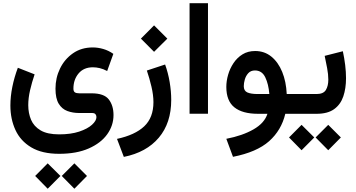

<svg xmlns="http://www.w3.org/2000/svg" viewBox="-20 -700 2192 1181"><path d="M437.5 304.7 515.1 382.3 437.5 460.9 359.9 382.3ZM273.4 304.7 351.6 382.3 273.4 460.9 196.3 382.3ZM343.8 246.1Q238.8 246.1 172.4 206.5Q106 167 75 99.6Q43.9 32.2 43.9 -50.8Q43.9 -106.4 55.9 -165.8Q67.9 -225.1 89.8 -283.2L192.9 -242.7Q176.3 -193.8 165 -145.3Q153.8 -96.7 153.8 -53.2Q153.8 -3.9 171.1 36.9Q188.5 77.6 230 102.1Q271.5 126.5 343.8 126.5Q416 126.5 467.3 109.4Q518.6 92.3 545.9 67.4Q573.2 42.5 573.2 20Q573.2 10.3 567.4 2.7Q561.5 -4.9 545.9 -4.9H466.8Q427.7 -4.9 394.5 -17.1Q361.3 -29.3 341.3 -61.8Q321.3 -94.2 321.3 -154.8Q321.3 -221.2 349.4 -278.8Q377.4 -336.4 429 -372.3Q480.5 -408.2 550.8 -408.2Q582.5 -408.2 615.2 -398.7Q647.9 -389.2 677.2 -368.7L639.2 -263.2Q615.2 -275.9 593.3 -281Q571.3 -286.1 551.3 -286.1Q495.1 -286.1 463.4 -248.3Q431.6 -210.4 431.6 -154.8Q431.6 -138.2 440.4 -132.1Q449.2 -126 467.8 -126H543Q620.6 -126 649.4 -88.1Q678.2 -50.3 678.2 7.8Q678.2 71.8 639.4 126Q600.6 180.2 525.9 213.1Q451.2 246.1 343.8 246.1Z M927.7 -543.9 1009.3 -462.4 927.7 -381.3 846.7 -462.4ZM741.7 265.1 699.7 154.3Q810.5 130.4 867.2 76.9Q923.8 23.4 923.8 -71.8Q923.8 -115.2 911.6 -167Q899.4 -218.8 883.3 -266.1L995.6 -303.2Q1014.2 -251.5 1023.7 -194.8Q1033.2 -138.2 1033.2 -85.4Q1033.2 56.6 956.8 147Q880.4 237.3 741.7 265.1Z M1259.3 -680.2V-0.5H1146V-680.2Z M1549.3 -386.2Q1606.9 -386.2 1649.2 -351.8Q1691.4 -317.4 1715.8 -257.8Q1740.2 -198.2 1743.7 -121.6H1788.6V0H1734.9Q1710.9 101.1 1635.3 168.5Q1559.6 235.8 1413.1 264.6L1372.1 153.8Q1471.2 134.8 1539.1 95.9Q1606.9 57.1 1625 0H1567.4Q1471.2 0 1421.6 -39.8Q1372.1 -79.6 1372.1 -165.5Q1372.1 -201.7 1383.1 -240Q1394 -278.3 1416.3 -311.8Q1438.5 -345.2 1471.7 -365.7Q1504.9 -386.2 1549.3 -386.2ZM1565.4 -121.6H1636.7Q1631.8 -182.6 1611.6 -224.6Q1591.3 -266.6 1548.3 -266.6Q1522.5 -266.6 1507.3 -250Q1492.2 -233.4 1485.8 -210.9Q1479.5 -188.5 1479.5 -169.9Q1479.5 -141.1 1501.7 -131.3Q1523.9 -121.6 1565.4 -121.6Z M1768.6 -121.6H1927.2Q1969.2 -121.6 1984.4 -146.5Q1999.5 -171.4 1999.5 -210Q1999.5 -242.7 1992.2 -281Q1984.9 -319.3 1977.1 -356.4L2088.9 -384.8Q2098.1 -341.8 2103.3 -299.6Q2108.4 -257.3 2108.4 -218.8Q2108.4 -156.2 2091.6 -106.7Q2074.7 -57.1 2035.2 -28.6Q1995.6 0 1927.2 0H1768.6ZM1999 67.9 2076.7 145.5 1999 224.1 1921.4 145.5ZM1835 67.9 1913.1 145.5 1835 224.1 1757.8 145.5Z"/></svg>

Font: Vazirmatn UI FD SemiBold
Style: Regular
Weight: 600
Designer: Saber Rastikerdar
Foundry: Saber Rastikerdar
Version: Version 33.003